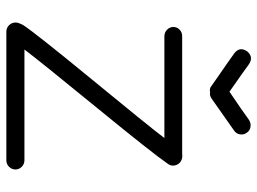

<svg xmlns="http://www.w3.org/2000/svg" viewBox="-123 -677 811 605"><g transform="rotate(90 282.5 -374.5)"><path d="M485 11H80Q68 11 59.5 2.5Q51 -6 51 -18Q51 -26 55 -33Q57 -39 59 -42Q86 -83 231.5 -260Q377 -437 415 -487H94Q82 -487 73.5 -495.5Q65 -504 65 -515Q65 -527 73.5 -535Q82 -543 94 -543H465Q478 -545 488 -539Q498 -533 501 -521Q504 -509 497 -499Q465 -452 319 -273.5Q173 -95 136 -46H485Q497 -46 505.5 -37.5Q514 -29 514 -18Q514 -6 505.5 2.5Q497 11 485 11ZM250 -636Q159 -699 147 -708Q126 -725 142 -748Q160 -769 183 -753Q192 -746 269 -692Q331 -734 357 -753Q367 -760 379 -758.5Q391 -757 398 -747Q405 -738 403.5 -726Q402 -714 392 -707L291 -636Q281 -629 272 -631Q258 -628 250 -636Z"/></g></svg>

Font: Hoogli Medium
Style: Regular
Weight: 500
Designer: Anand Singh Naorem
Foundry: Brand New Type
Version: Version 1.00 b007